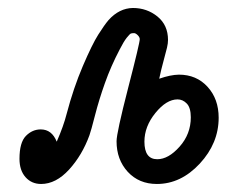

<svg xmlns="http://www.w3.org/2000/svg" viewBox="-20 -456 568 481"><path d="M28.8 -58.1Q28.8 -99.1 44.9 -115.5Q61 -131.8 82 -131.8Q109.9 -131.8 122.1 -101.1Q139.2 -140.1 147 -170.9Q164.1 -235.8 187.5 -290.5Q210.9 -345.2 226.1 -369.1Q241.2 -393.1 252 -405.8Q278.8 -435.5 313 -436Q348.1 -436 374.5 -414.6Q400.9 -393.1 400.9 -356Q400.9 -347.2 398.4 -336.7Q396 -326.2 389.9 -304.2Q383.8 -282.2 378.9 -258.8Q406.7 -268.6 428.2 -269Q472.2 -269 500 -238.5Q527.8 -208 527.8 -161.1Q527.8 -97.2 480.5 -46.1Q433.1 4.9 373 4.9Q328.1 4.9 300 -25.6Q272 -56.2 272 -102.1Q272 -123 301 -235.6Q330.1 -348.1 330.1 -357.9Q330.1 -362.8 325 -367.9Q319.8 -373 315.9 -373Q311 -373 308.1 -372.1Q305.2 -371.1 297.6 -361.6Q290 -352.1 279.8 -332Q257.8 -290 242.9 -248Q228 -206.1 218 -167Q208 -127.9 204.1 -117.2Q186 -67.4 153.1 -31.2Q120.1 4.9 83 4.9Q59.1 4.9 43.9 -12.2Q28.8 -29.3 28.8 -58.1ZM341.8 -101.1Q341.8 -57.1 374 -57.1Q401.9 -57.1 429.9 -88.6Q458 -120.1 458 -162.1Q458 -186 448 -196.5Q438 -207 424.8 -207Q397 -207 369.4 -173.1Q341.8 -139.2 341.8 -101.1Z"/></svg>

Font: CMU Typewriter Text
Style: Italic
Weight: 500
Italic angle: -14.04°
Version: Version 0.7.0